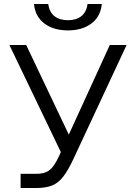

<svg xmlns="http://www.w3.org/2000/svg" viewBox="-20 -940 680 960"><path d="M83 0V-71H162Q191 -71 211 -79.5Q231 -88 247 -110Q263 -132 280 -170L284 -180L27 -715H111L324 -267L529 -715H613L348 -147Q322 -91 297.5 -58.5Q273 -26 241.5 -13Q210 0 162 0ZM320 -788Q248 -788 202 -822.5Q156 -857 150 -920H221Q227 -879 252.5 -859Q278 -839 320 -839Q361 -839 386.5 -859Q412 -879 418 -920H489Q483 -857 437 -822.5Q391 -788 320 -788Z"/></svg>

Font: Wix Madefor Text
Style: Regular
Weight: 400
Designer: Dalton Maag Ltd
Foundry: Dalton Maag Ltd
Version: Version 3.100